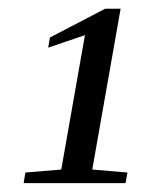

<svg xmlns="http://www.w3.org/2000/svg" viewBox="-20 -677 340 436"><path d="M189.5 -292 269.5 -285.2 265.1 -261.2H33.7L37.6 -285.2L119.1 -292L172.9 -597.2L89.4 -568.8L93.3 -591.8L218.8 -657.2H253.9Z"/></svg>

Font: Tinos
Style: Italic
Weight: 400
Italic angle: -16.333°
Designer: Steve Matteson
Foundry: Monotype Imaging Inc.
Version: Version 1.32